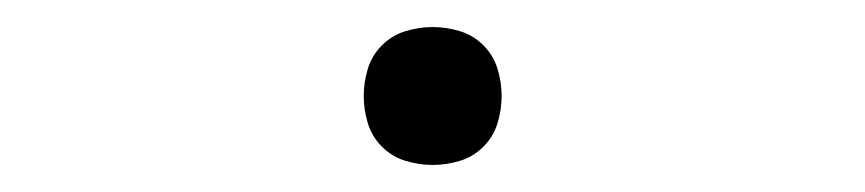

<svg xmlns="http://www.w3.org/2000/svg" viewBox="-20 -411 640 142"><path d="M300 -289Q290 -289 280 -292Q270 -295 262.5 -302.5Q255 -310 252 -320Q249 -330 249 -340Q249 -350 252 -360Q255 -370 262.5 -377.5Q270 -385 280 -388Q290 -391 300 -391Q310 -391 320 -388Q330 -385 337.5 -377.5Q345 -370 348 -360Q351 -350 351 -340Q351 -330 348 -320Q345 -310 337.5 -302.5Q330 -295 320 -292Q310 -289 300 -289Z"/></svg>

Font: Iosevka Slab XLtEx
Style: Regular
Weight: 200
Width: 7
Monospace: yes
Designer: Belleve Invis
Foundry: Belleve Invis
Version: Version 11.1.0; ttfautohint (v1.8.3)